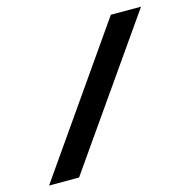

<svg xmlns="http://www.w3.org/2000/svg" viewBox="-104 -813 907 915"><g transform="rotate(-15 349.0 -355.0)"><path d="M671 -710 175 0H27L522 -710Z"/></g></svg>

Font: Oxford Sans
Style: Bold
Weight: 700
Designer: Matt McInerney, Pablo Impallari, Rodrigo Fuenzalida
Foundry: Matt McInerney, Pablo Impallari, Rodrigo Fuenzalida
Version: Version 3.000g; ttfautohint (v1.5) -l 8 -r 28 -G 28 -x 14 -D